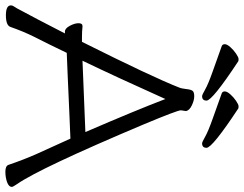

<svg xmlns="http://www.w3.org/2000/svg" viewBox="-120 -802 929 732"><g transform="rotate(90 345.0 -435.5)"><path d="M-1 -12Q-1 -18 3 -23.5Q7 -29 11 -36.5Q15 -44 24.5 -62Q34 -80 53.5 -116.5Q73 -153 106 -218H99Q87 -218 77 -236.5Q67 -255 67 -270Q67 -285 78 -285H80Q98 -283 119 -283H138Q273 -553 312 -653Q316 -662 318 -680.5Q320 -699 325 -705Q330 -711 345.5 -711Q361 -711 380 -702Q399 -693 402 -680L399 -660Q399 -647 452 -520Q619 -124 680 -36Q691 -20 691 -16Q691 -4 673 2.5Q655 9 633 9Q611 9 607 -3Q588 -59 566 -109L507 -239L484 -238Q460 -237 423 -235.5Q386 -234 344.5 -232Q303 -230 265.5 -228.5Q228 -227 204.5 -226Q181 -225 180 -225Q164 -191 148 -159L118 -99Q99 -61 81 -10Q75 7 37 7Q-1 7 -1 -12ZM482 -296Q397 -493 356 -601Q273 -416 210 -285ZM542 -758Q542 -741 525 -741Q520 -741 500 -752.5Q480 -764 432 -781Q384 -798 334 -816Q327 -819 327 -827.5Q327 -836 338 -848.5Q349 -861 363 -870.5Q377 -880 383.5 -880Q390 -880 392 -879Q542 -780 542 -758ZM362 -758Q362 -741 345 -741Q340 -741 320 -752.5Q300 -764 252 -781Q204 -798 154 -816Q147 -819 147 -827.5Q147 -836 158 -848.5Q169 -861 183 -870.5Q197 -880 203.5 -880Q210 -880 212 -879Q362 -780 362 -758Z"/></g></svg>

Font: QiushuiShotai
Style: Regular
Weight: 600
Designer: Fontworks Inc.
Foundry: Fontworks Inc.
Version: Version 1.250